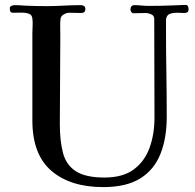

<svg xmlns="http://www.w3.org/2000/svg" viewBox="-20 -756 796 783"><path d="M749 -718Q749 -708 743.5 -705.5Q738 -703 730 -703Q724 -703 717.5 -703.5Q711 -704 704 -704Q676 -704 666.5 -696Q657 -688 657 -673Q657 -658 657 -635Q657 -546 658.5 -457.5Q660 -369 660 -280Q660 -192 634 -127.5Q608 -63 551.5 -28Q495 7 401 7Q267 7 189.5 -59.5Q112 -126 112 -265V-309Q112 -365 112 -420.5Q112 -476 112 -531V-621Q112 -635 113 -650.5Q114 -666 112 -680Q111 -696 96.5 -700.5Q82 -705 64 -704.5Q46 -704 35 -704Q25 -704 22.5 -708.5Q20 -713 20 -721Q20 -729 26 -732Q32 -735 39 -735Q50 -735 61 -734.5Q72 -734 82 -733Q104 -732 125.5 -731.5Q147 -731 169 -731Q204 -731 239 -733Q274 -735 308 -735Q316 -735 322 -732Q328 -729 328 -719Q328 -703 311 -703Q299 -703 287 -703.5Q275 -704 262 -704Q252 -704 240.5 -697.5Q229 -691 227 -680Q225 -664 225.5 -645.5Q226 -627 226 -610Q226 -520 225 -430Q224 -340 224 -250Q224 -181 237 -132Q250 -83 289.5 -57.5Q329 -32 406 -32Q481 -32 525.5 -65Q570 -98 590 -153.5Q610 -209 610 -276Q610 -377 609.5 -478Q609 -579 609 -679Q609 -692 597 -697.5Q585 -703 574 -703Q561 -703 549 -702.5Q537 -702 524 -702Q519 -702 515.5 -707Q512 -712 512 -717Q512 -735 529 -735Q543 -735 557.5 -733.5Q572 -732 587 -732Q612 -732 636.5 -732.5Q661 -733 686 -734Q698 -734 710.5 -735Q723 -736 736 -736Q744 -736 746.5 -730.5Q749 -725 749 -718Z"/></svg>

Font: Kaisei Decol Medium
Style: Regular
Weight: 500
Designer: Font-Kai, 金井和夫
Foundry: KAZUO KANAI
Version: Version 5.003